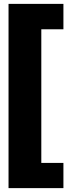

<svg xmlns="http://www.w3.org/2000/svg" viewBox="-20 -845 364 990"><path d="M307 -825V-694H193V-5H307V125H24V-825Z"/></svg>

Font: FiraGO ExtraBold
Style: Regular
Weight: 800
Designer: bBox Type
Foundry: bBox Type GmbH
Version: Version 1.001;PS 001.001;hotconv 1.0.88;makeotf.lib2.5.64775